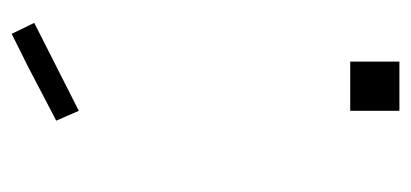

<svg xmlns="http://www.w3.org/2000/svg" viewBox="-205 -418 694 324"><g transform="rotate(90 142.0 -256.0)"><path d="M167 -583V-500H84V-583ZM167 -42 183.6 -3.9 93.8 43 37.1 71.3 18.6 33.2Z"/></g></svg>

Font: wanta
Style: Medium
Weight: 500
Version: Version 0.91